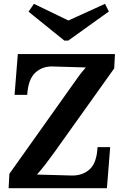

<svg xmlns="http://www.w3.org/2000/svg" viewBox="-20 -982 643 1002"><path d="M25 0 29 -75 353 -531Q376 -564 392.5 -586.5Q409 -609 428 -630L256 -635Q201 -637 164 -602.5Q127 -568 122 -487H56L73 -700H580L576 -625L265 -189Q243 -158 219.5 -127.5Q196 -97 173 -71L355 -66Q411 -65 448 -98.5Q485 -132 489 -214H555L538 0ZM336 -770H316L129 -921L157 -962L337 -875L528 -962L548 -922Z"/></svg>

Font: Lora
Style: Bold Italic
Weight: 700
Italic angle: -3°
Designer: Olga Karpushina, Alexei Vanyashin (Cyrillic)
Foundry: Cyreal
Version: Version 3.004